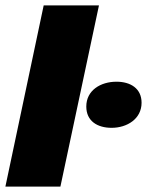

<svg xmlns="http://www.w3.org/2000/svg" viewBox="-30 -692 545 712"><path d="M337 -672H132L-10 0H194ZM495 -311C495 -364 454 -389 402 -389C343 -389 290 -357 290 -297C290 -243 331 -218 384 -218C441 -218 495 -251 495 -311Z"/></svg>

Font: Racing Sans One
Style: Regular
Weight: 400
Designer: Pablo Impallari, Rodrigo Fuenzalida
Foundry: Pablo Impallari, Rodrigo Fuenzalida
Version: Version 1.001